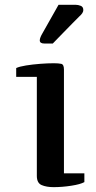

<svg xmlns="http://www.w3.org/2000/svg" viewBox="-20 -770 400 799"><path d="M223.6 -750H295.4Q305.2 -750 315.9 -745.8Q326.7 -741.7 326.7 -728Q326.7 -715.8 309.6 -701.2Q300.8 -692.4 282.7 -674.1Q264.6 -655.8 245.6 -636.2Q226.6 -616.7 213.1 -602.8Q199.7 -588.9 199.7 -588.9H164.6Q145.5 -588.9 145.5 -602.1Q145.5 -607.9 148.7 -615.7Q151.9 -623.5 155.8 -629.9ZM246.1 -48.8H331.1V-12.2Q314.5 -2.9 276.6 2.9Q238.8 8.8 203.1 8.8Q173.3 8.8 153.3 0.2Q133.3 -8.3 133.3 -38.1V-450.2H47.4V-486.8Q61 -493.2 88.4 -497.6Q115.7 -502 147.2 -504.4Q178.7 -506.8 204.1 -506.8Q223.1 -506.8 234.6 -504.4Q246.1 -502 246.1 -481Z"/></svg>

Font: Artifika
Style: Regular
Weight: 400
Designer: Yulya Zhdanova, Ivan Petrov | Cyreal.org
Foundry: Cyreal.org
Version: Version 1.102; ttfautohint (v1.8.4.7-5d5b)